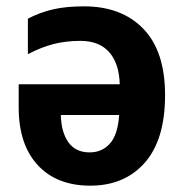

<svg xmlns="http://www.w3.org/2000/svg" viewBox="-20 -576 582 606"><path d="M245 -556Q364 -556 432.5 -485Q501 -414 501 -276Q501 -135 437 -62.5Q373 10 265 10Q159 10 99 -55Q39 -120 39 -237V-310H358Q356 -376 324.5 -411.5Q293 -447 234 -447Q188 -447 149 -437Q110 -427 68 -405V-517Q106 -537 147.5 -546.5Q189 -556 245 -556ZM172 -213Q173 -160 195.5 -127.5Q218 -95 263 -95Q302 -95 327 -123Q352 -151 356 -213Z"/></svg>

Font: Noto Sans SemiCondensed
Style: Bold
Weight: 700
Width: 4
Designer: Monotype Design Team
Foundry: Monotype Imaging Inc.
Version: Version 2.013; ttfautohint (v1.8.4.7-5d5b)